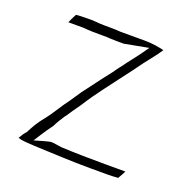

<svg xmlns="http://www.w3.org/2000/svg" viewBox="-107 -713 803 798"><g transform="rotate(20 294.0 -313.5)"><path d="M49 -40C61 -35 84 -33 106 -32C109 -32 115 -32 122 -31C203 -28 288 -23 372 -23H452C466 -23 480 -24 495 -25C501 -37 509 -48 514 -60H425C363 -60 293 -61 231 -64H230C212 -66 197 -70 181 -70C172 -68 159 -65 149 -62L111 -51L132 -84C145 -104 154 -117 168 -136C178 -157 189 -173 201 -192H202C219 -218 229 -232 248 -259C285 -318 330 -374 371 -429C391 -455 409 -479 429 -507C450 -535 472 -560 490 -588C467 -594 434 -599 405 -599H295C272 -601 248 -601 222 -601C200 -601 183 -604 167 -604H140C126 -604 113 -603 99 -602L98 -601C90 -587 85 -575 79 -562H145C173 -559 204 -559 236 -559H251L264 -558C284 -557 304 -557 326 -557L432 -577L410 -546C391 -519 369 -494 352 -469C344 -459 337 -451 329 -439V-438C301 -402 273 -366 246 -329C223 -301 203 -265 179 -234C162 -209 144 -179 124 -154C103 -129 88 -104 73 -74C64 -65 56 -52 49 -40Z"/></g></svg>

Font: SolarCharger
Style: 150
Weight: 100
Designer: Mew Too
Foundry: Cannot Into Space Fonts/KineticPlasma Fonts
Version: Version 1.100